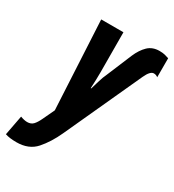

<svg xmlns="http://www.w3.org/2000/svg" viewBox="-261 -668 924 1017"><g transform="rotate(30 200.5 -159.0)"><path d="M189 75 404 -394Q425 -440 447 -440Q461 -440 472 -431V-547Q461 -551 447.5 -554.5Q434 -558 414 -558Q371 -558 344 -532Q317 -506 298 -462L232 -304Q224 -288 215.5 -260Q207 -232 199 -205H196Q199 -259 199 -305L198 -548H62L90 -8L57 62Q44 90 30.5 104.5Q17 119 -6 119Q-24 119 -48 110L-71 231Q-45 240 -2 240Q73 240 115 192.5Q157 145 189 75Z"/></g></svg>

Font: Noto Sans UI Condensed ExtraBold
Style: Italic
Weight: 800
Width: 3
Designer: Monotype Design Team
Foundry: Monotype Imaging Inc.
Version: 1.001